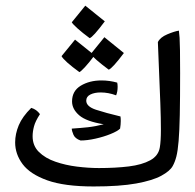

<svg xmlns="http://www.w3.org/2000/svg" viewBox="-20 -656 699 687"><path d="M300.8 -519.5Q274.9 -538.6 257.8 -554Q240.7 -569.3 236.8 -576.2L285.2 -635.7L355 -579.6Q312.5 -522.9 300.8 -519.5ZM264.2 -397.9Q237.8 -417 220.9 -432.1Q204.1 -447.3 200.2 -455.1L248.5 -514.2L318.4 -458Q297.9 -430.7 283.7 -415.5Q269.5 -400.4 264.2 -397.9ZM369.1 -406.7Q343.3 -425.8 325.7 -441.2Q308.1 -456.5 305.2 -463.4L353.5 -522.9L423.3 -466.3Q382.3 -411.6 369.1 -406.7ZM314.9 11.2Q210.9 11.2 149.4 -10.7Q87.9 -32.7 61 -68.6Q34.2 -104.5 34.2 -146.5Q34.2 -176.8 47.1 -207.8Q60.1 -238.8 91.8 -270Q110.8 -264.6 123 -247.6Q106.4 -222.2 101.6 -203.6Q96.7 -185.1 96.7 -168.5Q96.7 -134.3 119.4 -112.1Q142.1 -89.8 178.2 -77.4Q214.4 -64.9 255.6 -59.8Q296.9 -54.7 334 -54.7Q393.6 -54.7 440.9 -60.5Q488.3 -66.4 517.6 -82.5Q546.9 -98.6 551.8 -128.4Q555.7 -150.4 555.7 -191.9Q555.7 -233.4 553.7 -286.1Q551.8 -338.9 549.3 -395.8Q546.9 -452.6 544.9 -505.4Q553.2 -522.5 578.6 -533.2Q604 -543.9 620.1 -546.4Q621.6 -535.6 622.6 -520.8Q623.5 -505.9 624 -476.6Q624.5 -447.3 624.5 -393.6Q624.5 -302.7 623.3 -244.6Q622.1 -186.5 619.1 -151.4Q616.2 -116.2 611.1 -96.2Q606 -76.2 597.7 -61.5Q587.9 -43.9 557.1 -27.1Q526.4 -10.3 467.5 0.5Q408.7 11.2 314.9 11.2ZM268.1 -153.3Q248.5 -160.2 242.7 -174.1Q236.8 -188 236.8 -195.8Q267.6 -197.8 294.4 -200.7Q321.3 -203.6 351.1 -211.4Q289.1 -221.2 263.4 -243.4Q237.8 -265.6 237.8 -293Q237.8 -330.6 269 -349.4Q300.3 -368.2 342.8 -368.2Q371.6 -368.2 399.4 -360.4Q400.9 -354 400.9 -345.2Q400.9 -327.6 395.5 -314.9Q367.7 -325.2 340.3 -325.2Q318.4 -325.2 303.5 -317.9Q288.6 -310.5 288.6 -295.9Q288.6 -274.9 323.2 -263.4Q357.9 -252 411.1 -239.3Q411.6 -235.4 411.9 -231.2Q412.1 -227.1 412.1 -222.7Q412.1 -210.4 409.7 -195.8Q400.4 -186.5 375.7 -176.5Q351.1 -166.5 321.5 -159.9Q292 -153.3 268.1 -153.3Z"/></svg>

Font: Harmattan
Style: Regular
Weight: 400
Designer: George W. Nuss III and SIL International
Foundry: SIL International
Version: Version 4.000